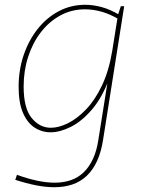

<svg xmlns="http://www.w3.org/2000/svg" viewBox="-20 -548 607 804"><path d="M207 236Q172 236 131 228Q90 220 44 205L51 184Q95 200 135 208.5Q175 217 209 217Q246 217 276.5 206.5Q307 196 330 174Q353 152 369 118Q385 84 392 37L433 -221H438Q409 -141 366 -90.5Q323 -40 277 -17Q231 6 192 6Q155 6 124.5 -14Q94 -34 76 -76Q58 -118 58 -185Q58 -255 79 -317Q100 -379 137.5 -426.5Q175 -474 226 -501Q277 -528 337 -528Q369 -528 405 -518.5Q441 -509 481 -485L473 -483L486 -522H500L412 35Q404 88 386.5 126Q369 164 343 188.5Q317 213 283 224.5Q249 236 207 236ZM193 -13Q226 -13 264.5 -32Q303 -51 340.5 -90Q378 -129 407 -190Q436 -251 450 -335L473 -479L478 -467Q441 -489 405.5 -499Q370 -509 336 -509Q280 -509 233 -483.5Q186 -458 151.5 -413.5Q117 -369 98 -310.5Q79 -252 79 -186Q79 -95 112.5 -54Q146 -13 193 -13Z"/></svg>

Font: Bitter Thin Thin
Style: Italic
Weight: 250
Italic angle: -9°
Version: Version 2.002